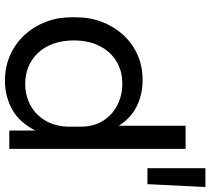

<svg xmlns="http://www.w3.org/2000/svg" viewBox="-58 -794 870 795"><g transform="rotate(90 377.5 -397.0)"><path d="M315 18Q258 18 210 -3Q162 -24 126.5 -62Q91 -100 71.5 -150Q52 -200 52 -258V-276Q52 -333 71 -383Q90 -433 124.5 -471Q159 -509 206.5 -530.5Q254 -552 312 -552Q373 -552 423 -526.5Q473 -501 505 -447Q537 -393 541 -307L501 -371V-730H597V0H521V-237H549Q545 -146 511 -89.5Q477 -33 425.5 -7.5Q374 18 315 18ZM328 -66Q377 -66 417 -88Q457 -110 481 -151.5Q505 -193 505 -249V-295Q505 -350 480.5 -388.5Q456 -427 415.5 -447.5Q375 -468 327 -468Q274 -468 233.5 -443Q193 -418 170.5 -373Q148 -328 148 -267Q148 -206 171 -160.5Q194 -115 235 -90.5Q276 -66 328 -66ZM743 -572H677V-812H755Z"/></g></svg>

Font: Sora Variable
Style: Regular
Weight: 400
Designer: Jonathan Barnbrook, Julián Moncada
Foundry: Barnbrook Fonts
Version: Version 2.000